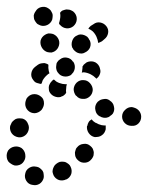

<svg xmlns="http://www.w3.org/2000/svg" viewBox="-36 -513 434 563"><path d="M92 9Q93 4 92 -2Q92 -7 89 -12Q86 -16 81 -20Q77 -23 72 -24H71Q60 -27 50 -21Q40 -15 38 -4Q35 7 41 17Q47 27 58 29H59Q70 32 80 26Q89 20 92 9ZM171 -24Q169 -29 165 -32Q160 -36 155 -38Q150 -39 145 -39Q139 -39 134 -36Q129 -33 125 -29Q122 -25 120 -20Q118 -15 118 -9Q119 -4 121 1Q126 11 137 15Q148 18 158 13H159Q169 8 173 -3Q176 -14 171 -24ZM-4 -33Q0 -30 6 -28Q11 -27 16 -28Q28 -30 34 -40Q40 -49 38 -60V-61Q36 -72 27 -79Q17 -85 6 -83Q-5 -81 -12 -72Q-18 -62 -16 -51V-50Q-15 -45 -12 -40Q-9 -36 -4 -33ZM239 -67Q238 -72 236 -77Q233 -82 229 -85Q220 -93 209 -91Q197 -90 190 -81Q186 -77 185 -71Q183 -66 184 -61Q184 -55 187 -50Q189 -46 194 -42Q202 -35 214 -36Q225 -37 232 -46L233 -47Q236 -51 238 -56Q239 -61 239 -67ZM12 -112Q23 -108 33 -113Q43 -118 47 -129Q51 -140 46 -150Q42 -161 31 -165Q26 -166 20 -166Q15 -166 10 -164Q5 -161 1 -157Q-3 -153 -4 -148L-5 -147Q-9 -137 -4 -126Q1 -116 12 -112ZM274 -145Q268 -145 262 -146Q253 -148 245 -153H244Q237 -157 233 -163Q227 -160 224 -155Q221 -150 220 -144L219 -143Q218 -132 224 -123Q231 -113 242 -111Q247 -111 253 -112Q258 -113 262 -116Q267 -119 270 -124Q273 -129 274 -134V-135Q274 -137 274 -140Q274 -143 274 -145ZM378 -171Q378 -176 376 -181Q374 -186 370 -190Q366 -194 361 -196Q356 -198 351 -199H350Q339 -199 331 -191Q322 -183 322 -171Q322 -166 324 -161Q326 -156 330 -152Q334 -148 339 -146Q344 -144 350 -144Q362 -143 370 -151Q378 -159 378 -171ZM277 -168Q283 -169 287 -173Q292 -176 295 -180Q301 -190 298 -201Q296 -212 286 -218L285 -219Q281 -222 275 -223Q270 -223 265 -222Q259 -221 255 -218Q250 -215 247 -210Q241 -200 244 -189Q246 -178 256 -172H257Q261 -169 267 -168Q272 -167 277 -168ZM38 -208Q38 -203 40 -198Q42 -193 46 -189Q54 -181 66 -181Q77 -182 85 -190L86 -191Q89 -195 91 -200Q93 -205 93 -210Q93 -216 91 -221Q89 -226 85 -229Q76 -237 65 -237Q54 -237 46 -229L45 -228Q41 -224 40 -219Q38 -214 38 -208ZM227 -230Q235 -237 236 -249Q236 -260 228 -269Q220 -278 209 -278Q198 -279 189 -271Q181 -263 180 -252Q180 -241 187 -232H188Q195 -223 207 -223Q218 -222 227 -230ZM147 -267Q137 -269 129 -274Q125 -277 122 -280Q118 -278 115 -274Q112 -271 110 -267Q107 -262 107 -257Q107 -251 108 -246Q112 -236 122 -231Q133 -226 143 -229L144 -230Q149 -231 152 -234Q156 -237 158 -241Q157 -247 158 -253Q158 -260 160 -266Q154 -266 147 -267ZM86 -268Q84 -267 82 -267Q81 -267 79 -268Q74 -269 69 -271Q64 -274 61 -279Q54 -288 56 -299Q58 -310 67 -317L75 -323Q79 -326 84 -327Q90 -328 95 -328Q98 -327 101 -326Q104 -325 106 -323Q105 -314 107 -305Q108 -302 109 -298Q105 -296 102 -293Q94 -286 89 -277Q87 -272 86 -268ZM245 -284Q246 -283 246 -282Q254 -287 257 -296Q260 -304 257 -312V-313Q254 -324 244 -330Q234 -335 223 -332Q218 -331 214 -327Q209 -324 207 -319Q207 -319 206 -319Q206 -318 206 -318Q206 -313 205 -307Q205 -304 204 -301Q204 -301 204 -301Q204 -301 204 -300Q207 -301 210 -301Q220 -300 230 -295Q238 -291 245 -284ZM172 -293Q176 -297 179 -301Q182 -306 183 -311Q184 -317 183 -322Q182 -327 179 -332H178Q172 -342 160 -344Q149 -346 140 -339Q135 -336 132 -331Q129 -327 129 -321Q128 -316 129 -311Q130 -305 133 -301L134 -300Q140 -291 151 -289Q162 -287 172 -293ZM211 -410Q206 -412 200 -412Q195 -412 190 -409Q180 -405 176 -394Q172 -383 176 -373L177 -372Q179 -367 183 -364Q187 -360 192 -358Q197 -356 203 -356Q208 -356 213 -359Q224 -364 228 -374Q232 -385 227 -395L226 -396Q224 -401 220 -405Q216 -408 211 -410ZM104 -360Q109 -359 115 -359Q120 -360 125 -363Q134 -369 137 -380Q140 -391 134 -401Q131 -406 127 -409Q122 -413 117 -414Q112 -415 106 -415Q101 -414 96 -411Q86 -405 83 -394Q81 -383 87 -373Q90 -368 94 -365Q99 -361 104 -360ZM230 -437 238 -442Q247 -449 258 -447Q269 -445 276 -436Q283 -427 281 -416Q279 -405 270 -398L263 -392Q260 -390 257 -389Q255 -388 252 -387Q251 -396 247 -405Q243 -414 236 -421Q230 -426 223 -429Q225 -432 226 -433Q228 -435 230 -437ZM163 -485Q169 -485 174 -482Q179 -480 182 -476L183 -475Q190 -466 189 -455Q188 -444 179 -436Q170 -429 159 -430Q148 -431 140 -440Q139 -441 138 -442Q137 -444 137 -445Q139 -451 140 -457Q142 -467 140 -476Q141 -477 142 -477Q142 -478 143 -479Q147 -483 153 -484Q158 -486 163 -485ZM64 -457Q66 -452 69 -448Q72 -443 77 -441Q87 -435 98 -438Q109 -441 115 -451Q115 -451 115 -451Q118 -456 118 -461Q119 -467 118 -472Q116 -477 113 -482Q110 -486 105 -489Q96 -495 84 -492Q73 -489 68 -479Q67 -479 67 -478Q64 -473 63 -468Q63 -463 64 -457Z"/></svg>

Font: FRB American Cursive Guidelines Dotted Ultra
Style: Bold Italic
Weight: 1000
Italic angle: -25°
Version: Version 2.0;Modular Font Editor K font №1